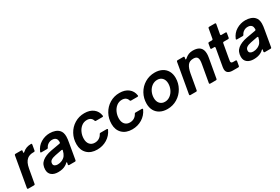

<svg xmlns="http://www.w3.org/2000/svg" viewBox="77 -1848 4286 2944"><g transform="rotate(-30 2219.5 -376.0)"><path d="M29 0Q21 0 17.5 -5Q14 -10 15 -18L108 -547Q111 -561 125 -561H228Q245 -561 243 -544L239 -525V-521Q239 -511 245 -511Q250 -511 256 -517Q290 -547 326.5 -560Q363 -573 409 -573Q416 -573 419 -568Q422 -563 421 -555L404 -457Q401 -443 387 -443H370Q306 -443 264 -409Q237 -386 220 -350.5Q203 -315 193 -260L149 -14Q147 0 132 0Z M399 -120Q399 -211 459.5 -260.5Q520 -310 628 -330L787 -358Q802 -362 802 -369L803 -386Q803 -420 787 -440Q766 -467 717 -467Q681 -467 649.5 -447.5Q618 -428 602 -394Q597 -382 584 -382H483Q474 -382 470 -387Q466 -392 470 -400Q504 -484 578 -528.5Q652 -573 737 -573Q787 -573 829 -558.5Q871 -544 897 -516Q935 -477 935 -402Q935 -359 922 -292L874 -14Q871 0 857 0H754Q746 0 742 -5Q738 -10 739 -18L744 -42Q745 -45 745 -50Q745 -57 740 -57Q736 -57 731 -52Q710 -31 689 -20Q636 11 556 11Q484 11 441.5 -23Q399 -57 399 -120ZM683 -111Q725 -130 747 -161Q769 -192 781 -242Q782 -244 782 -248Q782 -254 777.5 -256.5Q773 -259 766 -258L647 -235Q594 -225 565 -205Q536 -185 536 -147Q536 -122 556 -108.5Q576 -95 608 -95Q648 -95 683 -111Z M1009 -219Q1009 -316 1053.5 -397Q1098 -478 1176 -525.5Q1254 -573 1350 -573Q1446 -573 1506.5 -526Q1567 -479 1578 -398V-395Q1578 -389 1574 -385.5Q1570 -382 1563 -382H1447Q1434 -382 1430 -396Q1421 -428 1395.5 -445.5Q1370 -463 1331 -463Q1277 -463 1235.5 -430.5Q1194 -398 1171 -345.5Q1148 -293 1148 -235Q1148 -172 1180 -135.5Q1212 -99 1267 -99Q1311 -99 1344.5 -119.5Q1378 -140 1397 -177Q1401 -189 1415 -189H1527Q1536 -189 1540 -183.5Q1544 -178 1540 -170Q1501 -85 1422.5 -37Q1344 11 1247 11Q1137 11 1073 -51.5Q1009 -114 1009 -219Z M1630 -219Q1630 -316 1674.5 -397Q1719 -478 1797 -525.5Q1875 -573 1971 -573Q2067 -573 2127.5 -526Q2188 -479 2199 -398V-395Q2199 -389 2195 -385.5Q2191 -382 2184 -382H2068Q2055 -382 2051 -396Q2042 -428 2016.5 -445.5Q1991 -463 1952 -463Q1898 -463 1856.5 -430.5Q1815 -398 1792 -345.5Q1769 -293 1769 -235Q1769 -172 1801 -135.5Q1833 -99 1888 -99Q1932 -99 1965.5 -119.5Q1999 -140 2018 -177Q2022 -189 2036 -189H2148Q2157 -189 2161 -183.5Q2165 -178 2161 -170Q2122 -85 2043.5 -37Q1965 11 1868 11Q1758 11 1694 -51.5Q1630 -114 1630 -219Z M2251 -220Q2251 -316 2296 -397Q2341 -478 2420 -525.5Q2499 -573 2595 -573Q2669 -573 2723.5 -544.5Q2778 -516 2807 -464Q2836 -412 2836 -343Q2836 -248 2790.5 -166.5Q2745 -85 2666 -37Q2587 11 2492 11Q2418 11 2363.5 -17.5Q2309 -46 2280 -98Q2251 -150 2251 -220ZM2695 -324Q2695 -384 2662.5 -420.5Q2630 -457 2574 -457Q2522 -457 2480 -426.5Q2438 -396 2414.5 -346Q2391 -296 2391 -240Q2391 -178 2424 -141.5Q2457 -105 2512 -105Q2564 -105 2606 -136.5Q2648 -168 2671.5 -218.5Q2695 -269 2695 -324Z M3019 -14Q3017 0 3002 0H2899Q2891 0 2887.5 -5Q2884 -10 2885 -18L2978 -547Q2981 -561 2995 -561H3098Q3115 -561 3113 -544L3109 -522L3108 -516Q3108 -508 3114 -508Q3119 -508 3126 -514Q3161 -546 3195.5 -559.5Q3230 -573 3270 -573Q3437 -573 3437 -422Q3437 -394 3431.5 -361.5Q3426 -329 3425 -323L3370 -14Q3368 0 3353 0H3251Q3234 0 3236 -18L3290 -325Q3296 -360 3296 -383Q3296 -425 3277 -443.5Q3258 -462 3216 -462Q3148 -462 3115.5 -418Q3083 -374 3067 -286Z M3766 -14Q3763 0 3749 0H3652Q3540 0 3540 -89Q3540 -105 3543 -123L3598 -435V-439Q3598 -445 3594.5 -449Q3591 -453 3584 -453H3537Q3529 -453 3525 -457.5Q3521 -462 3522 -470L3535 -547Q3538 -561 3552 -561H3606Q3620 -561 3623 -576L3654 -749Q3656 -763 3671 -763H3773Q3790 -763 3788 -745L3758 -579V-576Q3758 -561 3773 -561H3846Q3854 -561 3858 -556.5Q3862 -552 3860 -544L3847 -467Q3845 -453 3830 -453H3751Q3736 -453 3734 -438L3689 -185Q3683 -157 3683 -143Q3683 -128 3691.5 -120Q3700 -112 3722 -112H3765Q3773 -112 3777 -107Q3781 -102 3780 -94Z M3862 -120Q3862 -211 3922.5 -260.5Q3983 -310 4091 -330L4250 -358Q4265 -362 4265 -369L4266 -386Q4266 -420 4250 -440Q4229 -467 4180 -467Q4144 -467 4112.5 -447.5Q4081 -428 4065 -394Q4060 -382 4047 -382H3946Q3937 -382 3933 -387Q3929 -392 3933 -400Q3967 -484 4041 -528.5Q4115 -573 4200 -573Q4250 -573 4292 -558.5Q4334 -544 4360 -516Q4398 -477 4398 -402Q4398 -359 4385 -292L4337 -14Q4334 0 4320 0H4217Q4209 0 4205 -5Q4201 -10 4202 -18L4207 -42Q4208 -45 4208 -50Q4208 -57 4203 -57Q4199 -57 4194 -52Q4173 -31 4152 -20Q4099 11 4019 11Q3947 11 3904.5 -23Q3862 -57 3862 -120ZM4146 -111Q4188 -130 4210 -161Q4232 -192 4244 -242Q4245 -244 4245 -248Q4245 -254 4240.5 -256.5Q4236 -259 4229 -258L4110 -235Q4057 -225 4028 -205Q3999 -185 3999 -147Q3999 -122 4019 -108.5Q4039 -95 4071 -95Q4111 -95 4146 -111Z"/></g></svg>

Font: Open Sauce Two
Style: Bold Italic
Weight: 700
Italic angle: -10°
Designer: Alfredo Marco Pradil
Foundry: Creative Sauce Fz LLC
Version: Version 1.477